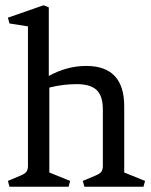

<svg xmlns="http://www.w3.org/2000/svg" viewBox="-20 -708 573 728"><path d="M370 -293Q370 -344 346.5 -366.5Q323 -389 271 -389Q219 -389 167 -376V-54L246 -22L240 0H16L10 -22L55 -41Q73 -48 79.5 -56Q86 -64 86 -79V-608L16 -619L10 -641L145 -688L165 -680V-420Q234 -458 307 -458Q451 -458 451 -305V-54L530 -22L524 0H300L294 -22L339 -41Q357 -48 363.5 -56Q370 -64 370 -79Z"/></svg>

Font: Fenix
Style: Regular
Weight: 400
Designer: Fernando Diaz
Foundry: Fernando Diaz
Version: 004.301